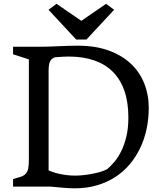

<svg xmlns="http://www.w3.org/2000/svg" viewBox="-20 -997 871 1026"><path d="M49.8 -40Q75.2 -46.9 91.8 -52.7Q108.4 -58.6 117.7 -68.8Q127 -79.1 130.6 -96.2Q134.3 -113.3 134.3 -142.6V-679.7L49.8 -707V-747.1H185.5Q214.8 -747.1 240.5 -748Q266.1 -749 290.8 -750Q315.4 -751 341.1 -752Q366.7 -752.9 396 -752.9Q489.3 -752.9 560.1 -727.3Q630.9 -701.7 678.7 -657Q726.6 -612.3 750.7 -551.5Q774.9 -490.7 774.9 -420.4Q774.9 -362.8 763.4 -308.3Q752 -253.9 729.2 -206.3Q706.5 -158.7 673.1 -118.9Q639.6 -79.1 595.7 -50.8Q551.8 -22.5 497.6 -6.6Q443.4 9.3 379.9 9.3Q356.9 9.3 321 6.6Q285.2 3.9 247.6 0H49.8ZM239.7 -86.4Q247.6 -82.5 261.2 -77.9Q274.9 -73.2 293.5 -68.8Q312 -64.5 334.5 -61.5Q356.9 -58.6 382.3 -58.6Q401.9 -58.6 425 -61Q448.2 -63.5 471.7 -67.9Q495.1 -72.3 516.4 -78.6Q537.6 -85 553.2 -93.3Q570.3 -107.9 590.1 -130.9Q609.9 -153.8 626.7 -187Q643.6 -220.2 654.8 -265.4Q666 -310.5 666 -369.6Q666 -450.7 644.8 -511.7Q623.5 -572.8 583 -613.3Q542.5 -653.8 483.2 -674.3Q423.8 -694.8 347.7 -694.8Q340.3 -694.8 319.8 -694.1Q299.3 -693.4 272.9 -690.9Q264.2 -687.5 258.1 -682.4Q252 -677.2 247.8 -669.2Q243.7 -661.1 241.7 -648.9Q239.7 -636.7 239.7 -619.1ZM239.3 -944.8 282.2 -976.6 414.6 -885.7 546.9 -976.6 589.8 -944.8 441.9 -785.6H387.2Z"/></svg>

Font: Donegal One
Style: Regular
Weight: 400
Designer: Gary Lonergan
Foundry: Sorkin Type Co.
Version: Version 1.004